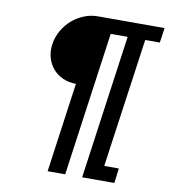

<svg xmlns="http://www.w3.org/2000/svg" viewBox="-84 -821 788 893"><g transform="rotate(10 310.5 -375.0)"><path d="M284 0H201L260 -423Q226 -423 198 -435.5Q170 -448 151 -470Q132 -492 123.5 -522Q115 -552 120 -586Q125 -620 142 -650Q159 -680 184 -702Q209 -724 240.5 -737Q272 -750 306 -750H621L611 -680H542L456 -70H525L516 0H364L459 -680H379Z"/></g></svg>

Font: Josefin Slab
Style: Bold Italic
Weight: 700
Italic angle: -12°
Designer: Santiago Orozco
Foundry: Typemade
Version: Version 2.000